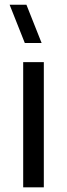

<svg xmlns="http://www.w3.org/2000/svg" viewBox="-20 -808 289 828"><path d="M87 -622.5 21.5 -787.5H94L159.5 -622.5ZM80 0V-540H169V0Z"/></svg>

Font: Cns Manrope Med
Style: Regular
Weight: 500
Designer: Mikhail Sharanda
Foundry: Mikhail Sharanda
Version: Version 4.504